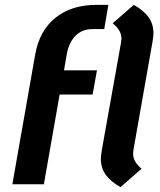

<svg xmlns="http://www.w3.org/2000/svg" viewBox="-20 -760 659 792"><path d="M244 -470H380L362 -370H226L161 0H31L125 -534Q142 -633 208.5 -686.5Q275 -740 378 -740H427L410 -640H361Q319 -640 291.5 -612.5Q264 -585 255 -534ZM531 -145Q529 -133 529 -128Q529 -109 537.5 -94Q546 -79 564 -64L477 12Q435 -12 415.5 -40Q396 -68 396 -105Q396 -115 400 -141L479 -583Q481 -595 481 -600Q481 -618 472.5 -633Q464 -648 445 -664L532 -740Q574 -716 593.5 -688Q613 -660 613 -623Q613 -613 609 -587Z"/></svg>

Font: KoHo
Style: Bold Italic
Weight: 700
Italic angle: -10°
Version: Version 1.000; ttfautohint (v1.6)